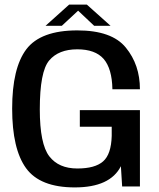

<svg xmlns="http://www.w3.org/2000/svg" viewBox="-20 -813 694 837"><path d="M306 4C409 4 476 -27 507 -88.5L512.5 0H590V-333H328V-260.5H467V-220.5C465.5 -167 453 -130 429.5 -109.5C405.5 -88.5 368 -78.5 317 -78.5C263 -78.5 222.5 -96 195 -131.5C167.5 -167 153.5 -235 153.5 -336C153.5 -446 167 -517 194.5 -549.5C222 -582 263 -598 317 -598C369 -598 407.5 -584 432 -556C456 -528 469 -484 470 -424H590C590 -495 569.5 -555.5 528.5 -605.5C488 -655.5 417.5 -680.5 317 -680.5C210.5 -680.5 136.5 -653 95 -598.5C53.5 -543.5 33 -457.5 33 -339.5C33 -222.5 53 -136 93.5 -80C134 -24 205 4 306 4ZM178.5 -700.5H249.5L320.5 -766.5L390.5 -700.5H462L358.5 -793H281.5Z"/></svg>

Font: Anybody Medium
Style: Regular
Weight: 500
Designer: Tyler Finck
Foundry: Etcetera Type Company
Version: Version 1.110